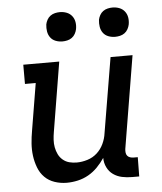

<svg xmlns="http://www.w3.org/2000/svg" viewBox="-53 -780 706 835"><g transform="rotate(-5 300.0 -363.0)"><path d="M205 8Q178 8 152.5 -0.5Q127 -9 109 -27Q91 -45 81.5 -70Q72 -95 68.5 -121.5Q65 -148 67 -175.5Q69 -203 74 -231L108 -436H61V-520H218L168 -217Q165 -200 164 -183Q163 -166 166 -150Q169 -134 176 -119.5Q183 -105 195.5 -94.5Q208 -84 223.5 -80Q239 -76 256 -76Q279 -76 303 -83.5Q327 -91 345 -107.5Q363 -124 373.5 -146.5Q384 -169 387 -192L442 -520H538L471 -116Q470 -108 471 -100Q472 -92 476.5 -86.5Q481 -81 488.5 -78.5Q496 -76 504 -76H522L521 8H490Q467 8 446 3.5Q425 -1 408 -13Q391 -25 381.5 -44.5Q372 -64 372 -86Q358 -65 340 -46.5Q322 -28 300 -15.5Q278 -3 253.5 2.5Q229 8 205 8ZM470 -606Q454 -606 440 -611.5Q426 -617 417.5 -628.5Q409 -640 406.5 -655Q404 -670 406 -686Q408 -696 413.5 -706Q419 -716 428 -722.5Q437 -729 448 -731.5Q459 -734 469 -734Q485 -734 499 -728.5Q513 -723 522 -711.5Q531 -700 533.5 -685Q536 -670 533 -654Q531 -644 525.5 -634Q520 -624 511 -617.5Q502 -611 491 -608.5Q480 -606 470 -606ZM240 -606Q224 -606 210 -611.5Q196 -617 187.5 -628.5Q179 -640 176.5 -655Q174 -670 176 -686Q178 -696 183.5 -706Q189 -716 198 -722.5Q207 -729 218 -731.5Q229 -734 239 -734Q255 -734 269 -728.5Q283 -723 292 -711.5Q301 -700 303.5 -685Q306 -670 303 -654Q301 -644 295.5 -634Q290 -624 281 -617.5Q272 -611 261 -608.5Q250 -606 240 -606Z"/></g></svg>

Font: Iosevka Etoile Medium
Style: Italic
Weight: 500
Italic angle: -9°
Designer: Belleve Invis
Foundry: Belleve Invis
Version: Version 22.1.2; ttfautohint (v1.8.4)